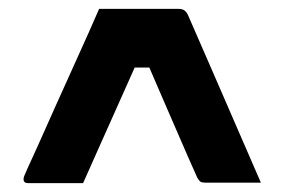

<svg xmlns="http://www.w3.org/2000/svg" viewBox="-20 -770 640 432"><path d="M203 -750H383Q397 -750 403 -736Q434 -665 459.5 -606.5Q485 -548 510.5 -489Q536 -430 567 -359H442Q435 -359 431.5 -361Q428 -363 424 -370Q402 -419 385.5 -457.5Q369 -496 352.5 -533.5Q336 -571 316 -618H283Q260 -566 241.5 -525Q223 -484 205.5 -444.5Q188 -405 167 -358H43Q33 -358 33 -367Q33 -370 34.5 -374Q36 -378 41 -389Q49 -406 66 -444Q83 -482 106 -533.5Q129 -585 154.5 -641Q180 -697 203 -750Z"/></svg>

Font: Recursive Sn Lnr St
Style: Bold
Weight: 700
Version: Version 1.079;hotconv 1.0.112;makeotfexe 2.5.65598; ttfautoh